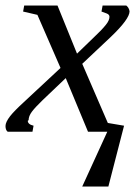

<svg xmlns="http://www.w3.org/2000/svg" viewBox="-35 -478 498 698"><path d="M69 -41 66 -39Q66 -26 87 -21L83 1H-7Q-15 -5 -15 -20Q-15 -34 2 -56Q17 -75 52 -107L185 -231L101 -424L49 -436L53 -458H174L245 -283L305 -341Q335 -369 350 -388Q363 -404 363 -417Q363 -425 353 -429Q346 -432 334 -436L338 -458H424Q434 -450 436 -437Q436 -409 368 -344L264 -246L357 -31L416 -21L359 200H264L355 1H285L204 -194L120 -114Q93 -88 81 -72Q69 -56 69 -41Z"/></svg>

Font: Libra Serif Modern
Style: Italic
Weight: 400
Italic angle: -12°
Designer: Stefan Peev, Context Ltd
Foundry: Stefan Peev, Context Ltd
Version: Version 1.000